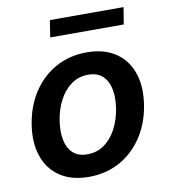

<svg xmlns="http://www.w3.org/2000/svg" viewBox="-83 -797 773 879"><g transform="rotate(-10 304.0 -358.0)"><path d="M260.7 10.7Q180 10.7 126.6 -25Q73.2 -60.7 51.3 -124.8Q29.5 -188.9 43.3 -273.8Q57.2 -357.6 99.1 -420.3Q141 -483 204.7 -517.8Q268.5 -552.6 347.3 -552.6Q427.9 -552.6 481.4 -516.9Q534.8 -481.2 556.6 -416.9Q578.5 -352.6 564.6 -267Q550.8 -183.6 508.7 -121.1Q466.6 -58.6 403.1 -24Q339.5 10.7 260.7 10.7ZM271 -92.3Q315.7 -92.3 349.8 -116.7Q383.9 -141 405.7 -182.4Q427.6 -223.7 435.7 -274.5Q443.9 -323.5 436.4 -363.5Q429 -403.4 404.5 -427Q380 -450.6 337 -450.6Q292.3 -450.6 258.2 -426.1Q224.1 -401.6 202.2 -360.1Q180.4 -318.5 172.2 -267.8Q164.4 -218.8 171.7 -179Q179 -139.2 203.5 -115.8Q228 -92.3 271 -92.3ZM550.4 -727.3 537.6 -648.8H195.7L208.1 -727.3Z"/></g></svg>

Font: Inter UI Semi Bold
Style: Italic
Weight: 600
Italic angle: -9.39999°
Designer: Rasmus Andersson
Foundry: rsms
Version: 3.2;8d6f07862